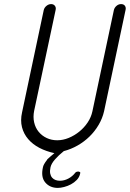

<svg xmlns="http://www.w3.org/2000/svg" viewBox="-20 -745 635 939"><path d="M147 -203Q141 -173 147 -146.5Q153 -120 169 -100.5Q185 -81 208.5 -70Q232 -59 260 -59Q288 -59 316 -70.5Q344 -82 368 -101.5Q392 -121 409 -146.5Q426 -172 432 -201L537 -696Q540 -708 550 -716.5Q560 -725 572 -725Q585 -725 591 -716.5Q597 -708 594 -696L489 -201Q481 -166 462.5 -134.5Q444 -103 418 -77.5Q392 -52 359.5 -33.5Q327 -15 292 -6Q267 14 249 34.5Q231 55 227 73Q223 91 225.5 103.5Q228 116 235 124Q242 132 252 135.5Q262 139 273 139Q294 139 314 128.5Q334 118 348 100Q352 94 364 94Q365 94 367.5 95Q370 96 372 97Q372 99 372.5 100.5Q373 102 372 104Q368 122 355.5 135Q343 148 327 156.5Q311 165 293.5 169.5Q276 174 263 174Q224 174 201.5 147.5Q179 121 190 73Q192 60 210 37Q210 36 211 34.5Q212 33 216 30L226 21L246 4Q205 -5 172.5 -22Q140 -39 118 -64.5Q96 -90 87.5 -123Q79 -156 88 -196L194 -696Q197 -708 207.5 -716.5Q218 -725 230 -725Q242 -725 248.5 -716.5Q255 -708 252 -696Z"/></svg>

Font: VDS
Style: Thin Italic
Weight: 100
Width: 0
Designer: artmaker
Foundry: artmaker
Version: Version 1.000 2012 initial release